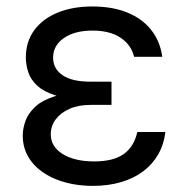

<svg xmlns="http://www.w3.org/2000/svg" viewBox="-20 -573 584 602"><path d="M255.9 -284.2H329.6V-244.1H264.2Q225.6 -244.1 197.8 -231.7Q169.9 -219.2 154.5 -198.5Q139.2 -177.7 139.2 -151.9Q139.2 -113.3 176.5 -90.1Q213.9 -66.9 275.4 -66.9Q335 -66.9 367.4 -89.6Q399.9 -112.3 410.6 -159.2H498.5Q494.1 -120.6 476.3 -89.4Q458.5 -58.1 429 -35.9Q399.4 -13.7 359.6 -2Q319.8 9.8 271.5 9.8Q208.5 9.8 158.4 -9.8Q108.4 -29.3 79.8 -64.9Q51.3 -100.6 51.3 -147.9Q51.3 -169.4 59.6 -193.1Q67.9 -216.8 89.6 -237.5Q111.3 -258.3 151.9 -271.2Q192.4 -284.2 255.9 -284.2ZM329.6 -261.2H255.9Q193.8 -261.2 155.3 -273.4Q116.7 -285.6 96.2 -304.9Q75.7 -324.2 68.4 -347.4Q61 -370.6 61 -392.1Q61 -442.4 87.4 -478.3Q113.8 -514.2 160.6 -533.4Q207.5 -552.7 270 -552.7Q332 -552.7 378.7 -533.9Q425.3 -515.1 453.6 -479.7Q481.9 -444.3 488.8 -395H400.4Q391.6 -432.1 358.2 -454.6Q324.7 -477.1 270 -477.1Q213.9 -477.1 180.2 -453.6Q146.5 -430.2 146.5 -392.1Q146.5 -357.9 175.8 -337.4Q205.1 -316.9 264.2 -316.9H329.6Z"/></svg>

Font: Sahel VF Regular
Style: Regular
Weight: 400
Foundry: Saber Rastikerdar (saber.rastikerdar@gmail.com)
Version: Version 3.4.0